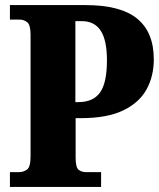

<svg xmlns="http://www.w3.org/2000/svg" viewBox="-20 -734 626 754"><path d="M19 0V-58H54Q72 -58 86 -68Q100 -78 100 -120V-598Q100 -637 86.5 -647Q73 -657 58 -657H19V-714H316Q454 -714 519 -660.5Q584 -607 584 -501Q584 -435 555.5 -383Q527 -331 464 -300.5Q401 -270 297 -270H277V-115Q277 -76 289 -67Q301 -58 318 -58H377V0ZM288 -333Q346 -333 373 -371Q400 -409 400 -497Q400 -576 375.5 -613.5Q351 -651 301 -651H276V-333Z"/></svg>

Font: Noto Serif Hebrew Condensed Black
Style: Regular
Weight: 900
Width: 3
Designer: Monotype Design Team
Foundry: Monotype Imaging Inc.
Version: Version 2.004; ttfautohint (v1.8.4.7-5d5b)